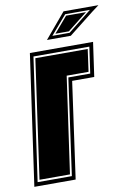

<svg xmlns="http://www.w3.org/2000/svg" viewBox="-111 -802 592 856"><g transform="rotate(-10 185.0 -374.0)"><path d="M-26 0 58 -591H344L322 -436H222L161 0ZM-8 -18H147L208 -454H307L324 -573H71ZM2 -27 78 -564H315L301 -463H202L140 -27ZM143 -635 238 -748H396L364 -724L251 -635ZM170 -649H248L355 -734H243ZM185 -656 246 -727H336L246 -656Z"/></g></svg>

Font: Alumni Sans Collegiate One SC
Style: Italic
Weight: 400
Italic angle: -8°
Designer: Robert E. Leuschke
Foundry: Robert E. Leuschke
Version: Version 1.100